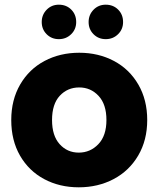

<svg xmlns="http://www.w3.org/2000/svg" viewBox="-20 -791 677 819"><path d="M316 8Q234 8 168.5 -27Q103 -62 65.5 -127Q28 -192 28 -279Q28 -365 66 -430.5Q104 -496 170 -531Q236 -566 318 -566Q400 -566 466 -531Q532 -496 570 -430.5Q608 -365 608 -279Q608 -193 569.5 -127.5Q531 -62 464.5 -27Q398 8 316 8ZM316 -140Q365 -140 399.5 -176Q434 -212 434 -279Q434 -346 400.5 -382Q367 -418 318 -418Q268 -418 235 -382.5Q202 -347 202 -279Q202 -212 234.5 -176Q267 -140 316 -140ZM231 -624Q200 -624 179 -645Q158 -666 158 -697Q158 -728 179 -749.5Q200 -771 231 -771Q263 -771 284 -750Q305 -729 305 -697Q305 -666 283.5 -645Q262 -624 231 -624ZM431 -624Q400 -624 379 -645Q358 -666 358 -697Q358 -728 379 -749.5Q400 -771 431 -771Q463 -771 484 -750Q505 -729 505 -697Q505 -666 483.5 -645Q462 -624 431 -624Z"/></svg>

Font: Fz Poppins
Style: Bold
Weight: 700
Designer: Ninad Kale (Devanagari), Jonny Pinhorn (Latin)
Foundry: Indian Type Foundry
Version: Vit hóa bi Vntype.Com & FontZin.Com